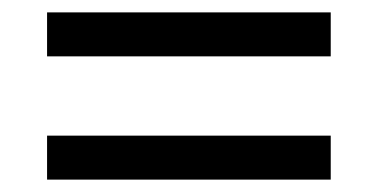

<svg xmlns="http://www.w3.org/2000/svg" viewBox="-20 -507 612 310"><path d="M56 -416V-487H514V-416ZM56 -217V-288H514V-217Z"/></svg>

Font: Noto Sans Tai Tham
Style: Regular
Weight: 400
Designer: Monotype Design Team 2013. Revised by David WIlliams 2020
Foundry: Monotype Imaging Inc.
Version: Version 2.002